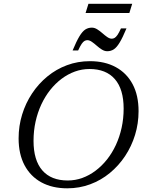

<svg xmlns="http://www.w3.org/2000/svg" viewBox="-20 -1012 780 1042"><path d="M162 -247.5Q162 -142 209.8 -87.2Q257.5 -32.5 347.5 -32.5Q388.5 -32.5 426.5 -46.2Q464.5 -60 498.5 -85.5Q532.5 -111 560.5 -146.2Q588.5 -181.5 608.8 -225Q629 -268.5 640 -318.5Q651 -368.5 651 -422.5Q651 -528 603.2 -582.8Q555.5 -637.5 465.5 -637.5Q425 -637.5 386.8 -623.8Q348.5 -610 314.5 -584.5Q280.5 -559 252.5 -523.8Q224.5 -488.5 204.2 -445Q184 -401.5 173 -351.8Q162 -302 162 -247.5ZM732 -409Q732 -342 713 -280Q694 -218 659 -165.2Q624 -112.5 576 -73Q528 -33.5 469.5 -11.8Q411 10 345 10Q264 10 204.8 -22.2Q145.5 -54.5 113.2 -115.2Q81 -176 81 -261Q81 -328 100 -390Q119 -452 154 -504.8Q189 -557.5 237 -597Q285 -636.5 343.5 -658.2Q402 -680 468 -680Q549 -680 608.2 -647.8Q667.5 -615.5 699.8 -555Q732 -494.5 732 -409ZM666.5 -858Q645.5 -807.5 629.2 -780.8Q613 -754 597.2 -744Q581.5 -734 562 -734Q547.5 -734 533 -743Q518.5 -752 505 -764Q491.5 -776 478.5 -785Q465.5 -794 454 -794Q446.5 -794 439 -790Q431.5 -786 423.2 -774Q415 -762 404 -738H374Q395 -788.5 411.2 -815.2Q427.5 -842 443.2 -852Q459 -862 478.5 -862Q493 -862 507.5 -853Q522 -844 535.5 -832Q549 -820 562 -811Q575 -802 586.5 -802Q594 -802 601.5 -806Q609 -810 617.5 -822.2Q626 -834.5 636.5 -858ZM444.5 -941.5 460 -991.5H697.5L682 -941.5Z"/></svg>

Font: Newsreader 18pt
Style: Italic
Weight: 400
Italic angle: -17°
Version: Version 1.003